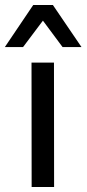

<svg xmlns="http://www.w3.org/2000/svg" viewBox="-41 -753 349 773"><path d="M86.4 0 85.9 -501H176.3L176.8 0ZM-21.5 -563.5 92.8 -732.9H171.9L287.1 -563.5H210.9L131.8 -669.9L51.8 -563.5Z"/></svg>

Font: Muli
Style: Regular
Weight: 400
Designer: Vernon Adams
Foundry: newtypography
Version: Version 2; ttfautohint (v1.00rc1.6-4cba) -l 8 -r 50 -G 200 -